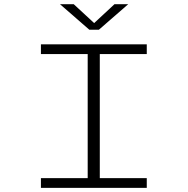

<svg xmlns="http://www.w3.org/2000/svg" viewBox="-20 -916 915 936"><path d="M179.5 0V-47.5H407.5V-652.5H179.5V-700H695.5V-652.5H466.5V-47.5H695.5V0ZM272.5 -895.5H339.5L439 -803.5L538 -895.5H605L462 -771H415.5Z"/></svg>

Font: Trispace SemiExpanded ExtraLight
Style: Regular
Weight: 200
Width: 6
Designer: Tyler Finck
Foundry: Etcetera Type Company
Version: Version 1.210; ttfautohint (v1.8.3)